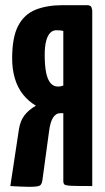

<svg xmlns="http://www.w3.org/2000/svg" viewBox="-20 -720 408 743"><path d="M20 0 53 -218Q58 -252 74.5 -273.5Q91 -295 119 -311Q90 -328 69 -354.5Q48 -381 37.5 -416.5Q27 -452 27 -494Q27 -576 50.5 -620.5Q74 -665 118 -682.5Q162 -700 223 -700H317Q332 -700 334.5 -690Q337 -680 337 -680V0Q280 0 257 -1Q234 -2 229.5 -6Q225 -10 225 -20V-282H213Q197 -282 186 -266Q175 -250 170 -213L144 -22Q142 -8 135 -2.5Q128 3 93 3Q80 3 59.5 2Q39 1 20 0ZM205 -385Q210 -385 215 -386Q220 -387 225 -389V-600Q218 -602 211.5 -602.5Q205 -603 198 -603Q184 -603 174 -592.5Q164 -582 158.5 -561Q153 -540 153 -508Q153 -466 158.5 -439Q164 -412 175.5 -398.5Q187 -385 205 -385Z"/></svg>

Font: Yanone Kaffeesatz ExtraLight
Style: Regular
Weight: 200
Designer: Yanone (Cyrillic: Daniel Pouzeot, Huerta Tipografica, and Cyreal)
Foundry: Yanone
Version: Version 2.003